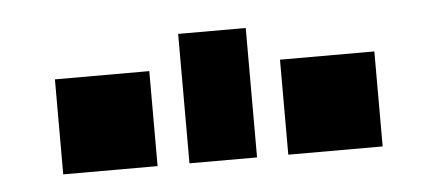

<svg xmlns="http://www.w3.org/2000/svg" viewBox="-29 -791 680 300"><g transform="rotate(-5 310.5 -641.5)"><path d="M208 -540V-689H60V-540ZM561 -540V-689H413V-540ZM258 -540V-743H364V-540Z"/></g></svg>

Font: Aneo
Style: Bold
Weight: 700
Designer: Anastasios Pappas
Foundry: Anastasios Pappas
Version: Version 1.000